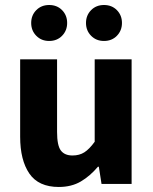

<svg xmlns="http://www.w3.org/2000/svg" viewBox="-20 -732 608 764"><path d="M214 12Q133.3 12 96.7 -41.5Q60.2 -95 60.2 -188V-496H207.1V-207Q207.1 -153.2 222 -133.3Q236.9 -113.3 268.5 -113.3Q296 -113.3 315.8 -126Q335.5 -138.6 356.8 -167.9V-496H503.7V0H384L373.3 -68.6H369.7Q338.8 -31.8 301.7 -9.9Q264.5 12 214 12ZM175.6 -569Q144.5 -569 124.3 -589.7Q104.1 -610.3 104.1 -640.6Q104.1 -671.1 124.3 -691.6Q144.5 -712.1 175.6 -712.1Q207 -712.1 227.1 -691.6Q247.2 -671.1 247.2 -640.6Q247.2 -610.3 227.1 -589.7Q207 -569 175.6 -569ZM393.8 -569Q362.7 -569 342.5 -589.7Q322.2 -610.3 322.2 -640.6Q322.2 -671.1 342.5 -691.6Q362.7 -712.1 393.8 -712.1Q425.1 -712.1 445.2 -691.6Q465.3 -671.1 465.3 -640.6Q465.3 -610.3 445.2 -589.7Q425.1 -569 393.8 -569Z"/></svg>

Font: Source Sans 3 VF
Style: Regular
Weight: 200
Designer: Paul D. Hunt
Foundry: Adobe
Version: Version 3.046;hotconv 1.0.118;makeotfexe 2.5.65603